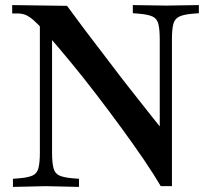

<svg xmlns="http://www.w3.org/2000/svg" viewBox="-20 -733 823 756"><path d="M613 0Q588 -43 548 -102Q508 -161 459 -228Q410 -295 357.5 -363.5Q305 -432 252 -496Q199 -560 153 -612Q128 -640 111 -654.5Q94 -669 80 -674.5Q66 -680 49 -680H28V-713L244 -710Q262 -686 289.5 -648.5Q317 -611 351 -567Q385 -523 421.5 -474.5Q458 -426 495.5 -378.5Q533 -331 567 -288Q601 -245 629 -210L609 -161V-577Q609 -618 603.5 -639Q598 -660 580.5 -668Q563 -676 528 -679L503 -681V-713L636 -711L763 -713V-681L738 -679Q703 -676 685.5 -667.5Q668 -659 662.5 -638.5Q657 -618 657 -577V0ZM31 3V-29L56 -31Q91 -34 108.5 -42Q126 -50 131.5 -71.5Q137 -93 137 -133V-641L185 -659V-133Q185 -93 190.5 -71.5Q196 -50 213.5 -42Q231 -34 266 -31L291 -29V3L161 0Z"/></svg>

Font: Baskervville SemiBold
Style: Regular
Weight: 600
Version: Version 1.100